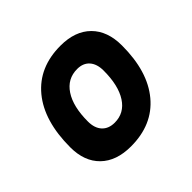

<svg xmlns="http://www.w3.org/2000/svg" viewBox="-132 -684 851 851"><g transform="rotate(-45 293.0 -258.5)"><path d="M245.1 9.8Q153.8 9.8 102.8 -39.8Q51.8 -89.4 51.8 -177.7Q51.8 -342.8 127.9 -435.1Q204.1 -527.3 339.8 -527.3Q431.2 -527.3 482.2 -476.6Q533.2 -425.8 533.2 -335Q533.2 -172.4 457 -81.3Q380.9 9.8 245.1 9.8ZM268.6 -115.7Q329.1 -115.7 363 -168.2Q397 -220.7 397 -314Q397 -355.5 376.5 -378.7Q356 -401.9 318.8 -401.9Q257.3 -401.9 222.7 -349.4Q188 -296.9 188 -203.6Q188 -162.1 209.2 -138.9Q230.5 -115.7 268.6 -115.7Z"/></g></svg>

Font: Cascadia Mono
Style: Bold Italic
Weight: 700
Italic angle: -10°
Monospace: yes
Designer: Aaron Bell
Foundry: Saja Typeworks
Version: Version 2404.023; ttfautohint (v1.8.4)